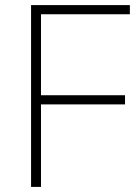

<svg xmlns="http://www.w3.org/2000/svg" viewBox="-20 -734 537 754"><path d="M141 0H102V-714H490V-678H141V-360H471V-324H141Z"/></svg>

Font: Noto Sans Devanagari ExtraLight
Style: Regular
Weight: 200
Designer: Jelle Bosma - Monotype Design Team
Foundry: Monotype Imaging Inc.
Version: Version 2.004; ttfautohint (v1.8.4.7-5d5b)